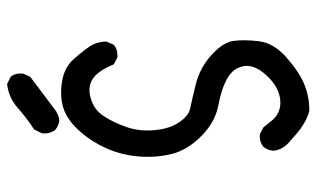

<svg xmlns="http://www.w3.org/2000/svg" viewBox="-195 -681 890 540"><g transform="rotate(-90 250.0 -411.0)"><path d="M209 14Q172 6 127 -37Q98 -59 96 -88Q98 -104 107 -115Q121 -127 143 -125L162 -115L182 -90Q205 -64 240.5 -68Q276 -72 307.5 -106Q339 -140 334 -170Q329 -200 300 -216.5Q271 -233 223.5 -242Q176 -251 137 -290Q98 -329 87 -373Q76 -417 80 -466Q84 -515 103.5 -558Q123 -601 152.5 -633.5Q182 -666 214 -677Q246 -688 287.5 -682Q329 -676 352.5 -650Q376 -624 389.5 -603.5Q403 -583 403 -556L394 -536Q380 -524 358 -526L339 -536Q321 -580 298.5 -595Q276 -610 244 -601Q212 -592 194 -565Q176 -538 163 -501Q150 -464 154 -421Q158 -378 176.5 -351.5Q195 -325 215.5 -321Q236 -317 282.5 -305.5Q329 -294 365 -261.5Q401 -229 405 -199Q409 -169 404 -127.5Q399 -86 358 -50Q317 -14 282.5 0Q248 14 209 14ZM182 -689Q166 -691 154 -701Q143 -717 145 -738L156 -760Q188 -781 217 -806.5Q246 -832 284 -836L304 -826Q315 -813 313 -791L304 -771L211 -701Q197 -691 182 -689Z"/></g></svg>

Font: Kosefont JP
Style: Regular
Weight: 400
Designer: Nozomi Seto 瀬戸のぞみ
Version: Version 3.00;June 19, 2020